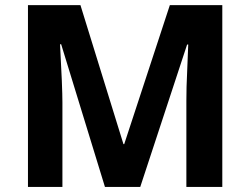

<svg xmlns="http://www.w3.org/2000/svg" viewBox="-20 -734 983 754"><path d="M392.1 0 220.2 -560.1H215.8Q225.1 -389.2 225.1 -332V0H89.8V-713.9H295.9L464.8 -168H467.8L647 -713.9H853V0H711.9V-337.9Q711.9 -361.8 712.6 -393.1Q713.4 -424.3 719.2 -559.1H714.8L530.8 0Z"/></svg>

Font: Zoram GWebM
Style: Bold
Weight: 700
Foundry: Ascender Corporation
Version: Version 1.000